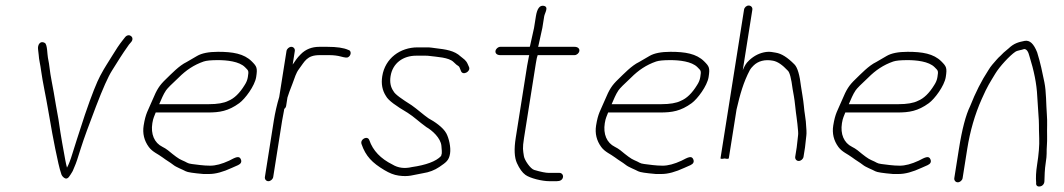

<svg xmlns="http://www.w3.org/2000/svg" viewBox="-20 -652 3840 693"><path d="M117.5 -472.7C118.7 -464.5 119.4 -458.5 119.6 -454.7C120.6 -435.3 125.6 -420.1 128.8 -394C132.9 -361.7 147.4 -294.1 152.4 -263L161.4 -212C167.3 -175 190.3 -53.7 200.3 -27C201.8 -19.7 205.8 -13.9 212.4 -9.6C225.5 -1 232.7 -19.9 240 -30.5C244.2 -36.6 244.4 -41 249.9 -52.5C253.9 -60.8 261.2 -82.5 271.9 -117.4C282.9 -152.3 301.3 -202.2 326.2 -267.2C351 -332.1 370.4 -375.6 384.4 -397.5C411.1 -439.3 414.2 -446.6 445.5 -491L454 -501C467.2 -518 445.2 -534.3 431.7 -518L423 -507C411 -491.9 398.4 -473.2 385.1 -451C367.2 -421 361.8 -416 341.5 -378.1C330.1 -356.8 311 -309.9 286.4 -237.6C262.7 -165.2 247.5 -118.1 240.9 -96.2C234.3 -74.4 228 -58 221.8 -47C219.1 -58.2 218.2 -59.7 215.7 -74C207.2 -122.6 201.8 -146 190.9 -222L181.9 -272C176.3 -306.6 171.1 -335.8 166.4 -359.5C158.8 -397.9 159.5 -413.1 153 -443.5C150.4 -456 151.2 -491.4 141.8 -497C125.7 -506.6 114.7 -491 117.5 -472.7Z M554.7 -276C562.7 -294 569 -310.8 579.2 -325.8C584.1 -333 599.4 -348.4 624.9 -372C651.2 -398.4 679.8 -417.8 715.1 -430C724.7 -433.3 741.8 -435 766.3 -435C798.3 -435 843.5 -430.6 864.3 -409.5C877 -396.5 878.4 -397.7 874.6 -374C873.1 -364 869.2 -354.3 863 -345C845 -315.5 825.3 -296.5 804 -288C788.7 -280 764 -276 734.7 -276ZM542 -246H730C772.5 -246 803.9 -250.8 843.6 -279.7C864.6 -295 899.5 -341.8 904.6 -373.7C909.9 -407.2 907 -412.1 888.6 -430.5C860.5 -458.5 819.9 -465 767 -465C733.5 -465 708.3 -460 691.4 -450.1C678.8 -442.7 666.4 -435.4 653.8 -428.2C626.6 -415.3 598.5 -385.2 578.5 -366C555.2 -343.7 546.3 -329.4 530.5 -291.5C514.1 -252.3 505.6 -243.6 498.5 -199C494 -170.4 500.2 -144.5 517.1 -121.5C530.5 -103.2 550.6 -96.2 567.2 -83.5C580.4 -73.4 593.5 -66.4 605.3 -57.1C615.4 -48.6 638.6 -40.4 650.5 -33.8C656.7 -30.3 677.9 -27.1 714 -24H735.2C757.9 -24 785 -31.3 816.7 -46L839.3 -56C849.5 -60.8 853 -67.6 849.5 -76.5C843.7 -91.4 830.6 -84.5 806.8 -72C780.9 -60 758.2 -54 738.7 -54C713.4 -54 690.7 -57.9 672.5 -60C655.2 -62 655.8 -66.1 636.4 -73.9C624.9 -78.5 609.4 -90.3 586.3 -109.5C579.8 -114.5 573.1 -118.7 566.3 -122C536.9 -136.4 523.6 -168.2 529.9 -207.5C532.9 -226.7 537.5 -233.5 542 -246Z M1014.1 -468 987.8 -302C979.4 -274 972.9 -245.3 968.2 -216L936.1 -13C934.8 -5.1 940.8 2 948.7 2C956.6 2 964.8 -5.1 966.1 -13L998.2 -216C1000.2 -228.7 1002.5 -240.7 1004.9 -252L1006 -259C1009.8 -261.7 1012 -265.3 1012.8 -270L1017.5 -300C1021 -311.7 1027 -328 1035.3 -349C1044.9 -373.3 1047.2 -387.2 1060 -404C1079.7 -430 1087.4 -453 1133.7 -453H1168.2C1183.8 -453 1198.1 -451.3 1210.9 -447.8C1223.7 -444.3 1231.9 -443.3 1235.5 -445C1248.2 -450.9 1249.5 -469.8 1236.8 -472C1220.8 -479.3 1195.8 -483 1161.7 -483H1132.5C1105.7 -483 1083.4 -474.2 1065.8 -456.5C1050.7 -441.4 1047.5 -434.7 1036.4 -419L1044.1 -468C1045.4 -475.9 1039.4 -483 1031.5 -483C1023.6 -483 1015.4 -475.9 1014.1 -468Z M1359.7 -377C1355.3 -349.4 1359.8 -325.4 1373.3 -305C1381.7 -289.2 1410.2 -269.2 1451.2 -245C1475 -229.9 1491.3 -213.1 1518.9 -193.3C1539.6 -181.5 1570.6 -154.2 1573.2 -125.6C1574.6 -110.5 1575.1 -101.5 1574.6 -98.5C1574.1 -95.5 1573.3 -92.3 1572.1 -89C1554.3 -69.4 1516.5 -56.1 1466.6 -49C1440.3 -42.7 1417 -45.7 1396.8 -58C1354.3 -79 1326 -108.3 1313.1 -146C1307 -163.8 1278.7 -150.1 1284.9 -132C1300 -87.9 1323.9 -64.1 1367 -38.3C1385.4 -27.3 1401.5 -20.6 1418.9 -18.2C1456 -13.1 1468.8 -20.2 1507.2 -26.9C1529 -30.2 1548.5 -37.7 1565.8 -49.4C1590.1 -66 1600.5 -72.9 1604.4 -97.5C1608.1 -120.8 1600 -153.9 1591 -170.6C1579 -192.7 1548.5 -213.1 1526.6 -225C1508.4 -237.5 1485.5 -258.4 1465.9 -272C1430.4 -294.5 1405.5 -311.5 1400.1 -323C1389.8 -337.5 1386.3 -355.5 1389.7 -377C1397.1 -424 1434.8 -451 1482.2 -451H1516.6C1521.4 -451 1526.2 -450.7 1530.9 -450C1555.7 -446.5 1600.1 -445.4 1617.2 -428C1624.4 -420.7 1630.5 -415.7 1635.4 -413C1637.2 -411.7 1638.8 -409 1640.1 -405L1643.7 -396C1650 -377.6 1680 -393.9 1672.9 -410L1668.5 -420C1662.1 -435.2 1654.1 -438.5 1642.9 -448C1620.1 -469.5 1589.1 -473.7 1552.5 -478L1537.6 -480C1532.7 -480.7 1527.2 -481 1521.4 -481H1487C1424.4 -481 1369.9 -441.5 1359.7 -377Z M2012.1 -13C2013.3 -20.9 2007.4 -28 1999.4 -28H1988.4H1961C1950 -28 1932.4 -31.5 1908.3 -38.6C1894.2 -42.7 1873 -74.5 1871 -88.3C1867.7 -110.5 1865.3 -115.6 1871.4 -154L1914.2 -424C1916.6 -439.3 1918.8 -449 1920.7 -453H2053.7C2061.7 -453 2069.9 -460.1 2071.1 -468C2072.4 -475.9 2066.4 -483 2053.7 -483H1921.7C1922.5 -483.7 1923 -484.7 1923.2 -486L1937.5 -551L1944.2 -593C1946.2 -605.5 1962.4 -627.5 1942.2 -631C1927.9 -633.4 1918.6 -620.8 1914.2 -593L1907.5 -551L1893.5 -488C1893.1 -485.3 1892.5 -483.7 1891.7 -483H1785.7C1777.8 -483 1769.6 -475.9 1768.4 -468C1767.1 -460.1 1773.1 -453 1785.7 -453H1890.7C1890 -452.3 1889.5 -451.5 1889.4 -450.5L1882.7 -415L1841.4 -154C1835.1 -114 1836.5 -83.8 1845.7 -63.5C1855 -43.1 1865.2 -28.9 1876.5 -20.8C1893 -8.8 1935.9 2 1963.4 2H1989.4C2001.6 2 2010.4 -2.6 2012.1 -13Z M2187.7 -276C2195.7 -294 2202 -310.8 2212.2 -325.8C2217.1 -333 2232.4 -348.4 2257.9 -372C2284.2 -398.4 2312.8 -417.8 2348.1 -430C2357.7 -433.3 2374.8 -435 2399.3 -435C2431.3 -435 2476.5 -430.6 2497.3 -409.5C2510 -396.5 2511.4 -397.7 2507.6 -374C2506.1 -364 2502.2 -354.3 2496 -345C2478 -315.5 2458.3 -296.5 2437 -288C2421.7 -280 2397 -276 2367.7 -276ZM2175 -246H2363C2405.5 -246 2436.9 -250.8 2476.6 -279.7C2497.6 -295 2532.5 -341.8 2537.6 -373.7C2542.9 -407.2 2540 -412.1 2521.6 -430.5C2493.5 -458.5 2452.9 -465 2400 -465C2366.5 -465 2341.3 -460 2324.4 -450.1C2311.8 -442.7 2299.4 -435.4 2286.8 -428.2C2259.6 -415.3 2231.5 -385.2 2211.5 -366C2188.2 -343.7 2179.3 -329.4 2163.5 -291.5C2147.1 -252.3 2138.6 -243.6 2131.5 -199C2127 -170.4 2133.2 -144.5 2150.1 -121.5C2163.5 -103.2 2183.6 -96.2 2200.2 -83.5C2213.4 -73.4 2226.5 -66.4 2238.3 -57.1C2248.4 -48.6 2271.6 -40.4 2283.5 -33.8C2289.7 -30.3 2310.9 -27.1 2347 -24H2368.2C2390.9 -24 2418 -31.3 2449.7 -46L2472.3 -56C2482.5 -60.8 2486 -67.6 2482.5 -76.5C2476.7 -91.4 2463.6 -84.5 2439.8 -72C2413.9 -60 2391.2 -54 2371.7 -54C2346.4 -54 2323.7 -57.9 2305.5 -60C2288.2 -62 2288.8 -66.1 2269.4 -73.9C2257.9 -78.5 2242.4 -90.3 2219.3 -109.5C2212.8 -114.5 2206.1 -118.7 2199.3 -122C2169.9 -136.4 2156.6 -168.2 2162.9 -207.5C2165.9 -226.7 2170.5 -233.5 2175 -246Z M2880.2 -86 2885.6 -120 2890.4 -163C2891.6 -170.3 2890.9 -187.3 2888.5 -214L2885.3 -238C2883.9 -246 2882.6 -256.7 2881.4 -270C2879.3 -292.9 2874.2 -318.8 2871.3 -339C2866.4 -381.7 2858.5 -408.5 2847.5 -419.5C2822.6 -444.6 2801 -458.7 2779.4 -462C2768.8 -463.6 2759.7 -466.3 2745.8 -464.5C2723 -461.5 2702.5 -451.5 2684.2 -434.5C2671.3 -422.5 2668.2 -414.7 2661 -399L2695.5 -617C2696.8 -625.2 2690.7 -632 2682.4 -632C2674 -632 2666.8 -625.2 2665.5 -617L2580.6 -81C2580.2 -78.3 2585.2 -78 2595.5 -80C2605.2 -78 2610.2 -78.3 2610.6 -81L2638.5 -257C2651.1 -311.7 2663.4 -355.4 2686.7 -399.5C2689 -403.8 2693.4 -409.2 2699.9 -415.5C2716.2 -431.5 2740.4 -438.5 2770.1 -432.9C2787.2 -429.6 2804.1 -417.7 2823.5 -397C2830.2 -391.3 2836 -369.1 2840.9 -330.5C2841.8 -323.5 2843.3 -315 2845.4 -305C2848.7 -289 2852.2 -246 2855 -230L2858.1 -205C2860.6 -183 2861.5 -169.7 2860.7 -165L2855.6 -120L2850.2 -86C2849 -78.1 2854.9 -71 2862.8 -71C2870.8 -71 2879 -78.1 2880.2 -86Z M3043.7 -276C3051.7 -294 3058 -310.8 3068.2 -325.8C3073.1 -333 3088.4 -348.4 3113.9 -372C3140.2 -398.4 3168.8 -417.8 3204.1 -430C3213.7 -433.3 3230.8 -435 3255.3 -435C3287.3 -435 3332.5 -430.6 3353.3 -409.5C3366 -396.5 3367.4 -397.7 3363.6 -374C3362.1 -364 3358.2 -354.3 3352 -345C3334 -315.5 3314.3 -296.5 3293 -288C3277.7 -280 3253 -276 3223.7 -276ZM3031 -246H3219C3261.5 -246 3292.9 -250.8 3332.6 -279.7C3353.6 -295 3388.5 -341.8 3393.6 -373.7C3398.9 -407.2 3396 -412.1 3377.6 -430.5C3349.5 -458.5 3308.9 -465 3256 -465C3222.5 -465 3197.3 -460 3180.4 -450.1C3167.8 -442.7 3155.4 -435.4 3142.8 -428.2C3115.6 -415.3 3087.5 -385.2 3067.5 -366C3044.2 -343.7 3035.3 -329.4 3019.5 -291.5C3003.1 -252.3 2994.6 -243.6 2987.5 -199C2983 -170.4 2989.2 -144.5 3006.1 -121.5C3019.5 -103.2 3039.6 -96.2 3056.2 -83.5C3069.4 -73.4 3082.5 -66.4 3094.3 -57.1C3104.4 -48.6 3127.6 -40.4 3139.5 -33.8C3145.7 -30.3 3166.9 -27.1 3203 -24H3224.2C3246.9 -24 3274 -31.3 3305.7 -46L3328.3 -56C3338.5 -60.8 3342 -67.6 3338.5 -76.5C3332.7 -91.4 3319.6 -84.5 3295.8 -72C3269.9 -60 3247.2 -54 3227.7 -54C3202.4 -54 3179.7 -57.9 3161.5 -60C3144.2 -62 3144.8 -66.1 3125.4 -73.9C3113.9 -78.5 3098.4 -90.3 3075.3 -109.5C3068.8 -114.5 3062.1 -118.7 3055.3 -122C3025.9 -136.4 3012.6 -168.2 3018.9 -207.5C3021.9 -226.7 3026.5 -233.5 3031 -246Z M3437 6C3445 6 3453.2 -1.1 3454.4 -9L3471.2 -115C3481.4 -179.2 3498.7 -238.9 3523.2 -294.1C3545.2 -343.9 3552.5 -352.8 3572.2 -385.9C3587.5 -411.5 3624.7 -451.7 3644.6 -465C3652.8 -470.5 3666.2 -470.9 3676.6 -475C3685.2 -475 3691.5 -466.3 3695.7 -449C3711.9 -397.4 3721.8 -349.3 3723.8 -304.7C3724.6 -287.2 3725.9 -267.7 3727.6 -246.2C3731.5 -196.5 3728.8 -206.7 3730.9 -153C3731.9 -127.6 3729.3 -95.6 3723.2 -57C3719.3 -32.3 3718.2 -10.7 3719.9 8C3716.7 28.3 3749.1 24.8 3749.7 2C3750.2 -15.8 3750.6 -40.7 3754.4 -64.2C3756.7 -78.9 3757.8 -90.1 3757.7 -97.7C3757.3 -119.4 3760.1 -135.4 3759.4 -160.2C3758.6 -189 3760.7 -212 3758.5 -239C3755.6 -276.4 3756.6 -321.1 3749.5 -355.5C3742.3 -390.5 3735.6 -424.4 3723.5 -463C3711.1 -494.3 3696.8 -508 3678.1 -504.4C3655.9 -500 3639.7 -495.7 3620.6 -477.4C3606.3 -465.8 3596.4 -457 3591.4 -451C3586 -446.3 3581.1 -441.3 3576.6 -436C3565.5 -422.9 3557.1 -415.1 3547 -398C3522.8 -361.1 3500.9 -318.1 3481.6 -269C3465.9 -237 3452.4 -185.7 3441.2 -115L3424.4 -9C3423.2 -1.1 3429.1 6 3437 6Z"/></svg>

Font: MewTooHand
Style: CondIta
Weight: 400
Designer: Mew Too, Robert Jablonski
Version: Version 0.77